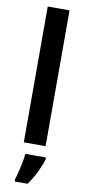

<svg xmlns="http://www.w3.org/2000/svg" viewBox="-106 -799 476 1058"><g transform="rotate(10 131.5 -269.5)"><path d="M193 0H71V-760H193ZM206 71Q196 105 176 146Q156 187 131 221H59V208Q65 190 71.5 163.5Q78 137 83.5 109Q89 81 90 61H206Z"/></g></svg>

Font: Noto Sans Khmer UI SemiCondensed SemiBold
Style: Regular
Weight: 600
Width: 4
Designer: Danh Hong and the Monotype Design Team
Foundry: Monotype Imaging Inc.
Version: Version 2.002; ttfautohint (v1.8.4.7-5d5b)